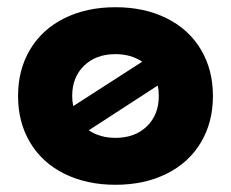

<svg xmlns="http://www.w3.org/2000/svg" viewBox="-20 -502 640 532"><path d="M570 -236Q570 -163 536.5 -107Q503 -51 441.5 -20.5Q380 10 300 10Q220 10 158.5 -20.5Q97 -51 63.5 -107Q30 -163 30 -236Q30 -309 63.5 -365Q97 -421 158.5 -451.5Q220 -482 300 -482Q380 -482 441.5 -451.5Q503 -421 536.5 -365Q570 -309 570 -236ZM420 -236Q420 -252 417 -265L226 -141Q257 -120 300 -120Q354 -120 387 -152Q420 -184 420 -236ZM183 -208 374 -331Q343 -352 300 -352Q246 -352 213 -320Q180 -288 180 -236Q180 -222 183 -208Z"/></svg>

Font: Madhuban Bold
Style: Regular
Weight: 700
Designer: jaikishan Patel
Foundry: MagicType
Version: Version 1.000